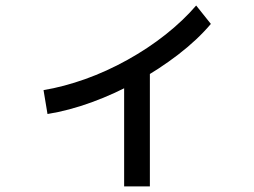

<svg xmlns="http://www.w3.org/2000/svg" viewBox="-20 -660 920 696"><path d="M137.8 -333.3Q211.1 -345.6 288.9 -373.3Q366.7 -401.1 441.7 -442.8Q516.7 -484.4 580.6 -535Q644.4 -585.6 691.1 -640L744.4 -573.3Q695.6 -515.6 626.1 -462.2Q556.7 -408.9 476.7 -364.4Q396.7 -320 312.8 -289.4Q228.9 -258.9 152.2 -246.7ZM430 15.6V-417.8H523.3V15.6Z"/></svg>

Font: Paperlogy 5 Medium
Style: Regular
Weight: 500
Designer: redesigned by Lee Juim, glyphs from Gmarket Sans & Montserrat
Foundry: PT&
Version: Version 1.001